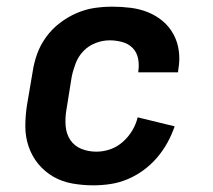

<svg xmlns="http://www.w3.org/2000/svg" viewBox="-20 -548 640 576"><path d="M260 8Q228 8 197 2.5Q166 -3 140 -18Q114 -33 95 -56Q76 -79 66 -108Q56 -137 56 -169Q56 -201 61 -233L78 -333Q82 -360 91.5 -386.5Q101 -413 118.5 -437Q136 -461 159.5 -479Q183 -497 209.5 -508.5Q236 -520 263 -524Q290 -528 317 -528Q345 -528 372.5 -524.5Q400 -521 424.5 -511Q449 -501 468.5 -484.5Q488 -468 500.5 -445Q513 -422 516.5 -395Q520 -368 515 -340L514 -331H395V-335Q398 -355 394 -373.5Q390 -392 377.5 -404.5Q365 -417 346.5 -422Q328 -427 309 -427Q288 -427 267 -419Q246 -411 230.5 -395Q215 -379 207 -358Q199 -337 195 -317L179 -217Q175 -193 177 -169.5Q179 -146 191 -128Q203 -110 224 -101.5Q245 -93 269 -93Q290 -93 310.5 -100Q331 -107 348 -122Q365 -137 376.5 -156Q388 -175 393 -196L504 -169Q495 -143 482 -119.5Q469 -96 451 -75Q433 -54 410.5 -37.5Q388 -21 363 -10.5Q338 0 312 4Q286 8 260 8Z"/></svg>

Font: Iosevka HT Extended
Style: Bold Italic
Weight: 700
Width: 7
Italic angle: -9°
Monospace: yes
Designer: Belleve Invis
Foundry: Belleve Invis
Version: Version 32.3.0; ttfautohint (v1.8.4)